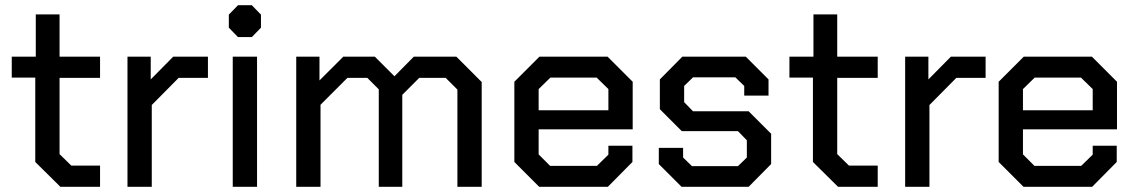

<svg xmlns="http://www.w3.org/2000/svg" viewBox="-20 -715 4351 735"><path d="M115 -95V-418H25V-498H117V-660H208V-498H363V-417H208V-125L253 -81H363V0H211Z M468 -498H557V-411L643 -498H776V-417H664L561 -313V0H468Z M856 -609V-659L891 -695H944L979 -659V-609L944 -573H891ZM871 -498H964V0H871Z M1114 -498H1203V-407L1294 -498H1415L1490 -423L1564 -498H1727L1824 -401V0H1731V-372L1686 -417H1585L1520 -352V0H1430V-373L1386 -417H1310L1207 -314V0H1114Z M1949 -95V-402L2045 -498H2306L2402 -402V-220H2042V-124L2086 -80H2265L2309 -123V-157H2401V-95L2307 0H2044ZM2309 -293V-374L2264 -418H2087L2042 -374V-293Z M2502 -87V-149H2595V-112L2629 -79H2805L2839 -112V-178L2805 -213H2590L2506 -297V-411L2592 -498H2835L2922 -411V-349H2829V-386L2795 -419H2633L2599 -386V-324L2633 -289H2846L2932 -203V-87L2846 0H2589Z M3092 -95V-418H3002V-498H3094V-660H3185V-498H3340V-417H3185V-125L3230 -81H3340V0H3188Z M3445 -498H3534V-411L3620 -498H3753V-417H3641L3538 -313V0H3445Z M3803 -95V-402L3899 -498H4160L4256 -402V-220H3896V-124L3940 -80H4119L4163 -123V-157H4255V-95L4161 0H3898ZM4163 -293V-374L4118 -418H3941L3896 -374V-293Z"/></svg>

Font: Chakra Petch Medium
Style: Regular
Weight: 500
Designer: Katatrad Aksorn Co.,Ltd.
Foundry: Cadson Demak Co.,Ltd.
Version: Version 1.000; ttfautohint (v1.6)